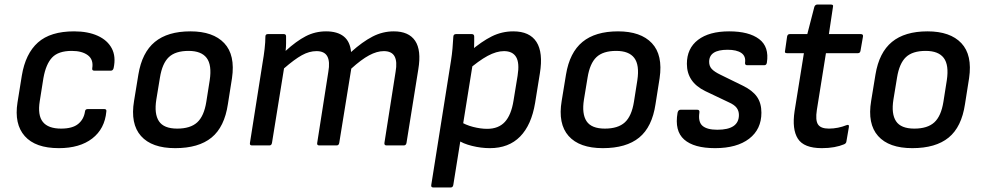

<svg xmlns="http://www.w3.org/2000/svg" viewBox="-20 -640 4324 845"><path d="M239 12Q136 12 89 -41Q42 -94 57 -189L76 -307Q92 -404 147 -453Q202 -502 306 -502Q367 -502 410 -482.5Q453 -463 472 -427Q491 -391 480 -340Q477 -329 468 -329H395Q384 -329 386 -340Q392 -378 366.5 -397Q341 -416 296 -416Q237 -416 209.5 -387Q182 -358 171 -296L155 -195Q145 -133 168.5 -103.5Q192 -74 249 -74Q299 -74 324 -94.5Q349 -115 354 -149Q355 -160 366 -160H439Q450 -160 448 -149Q441 -73 386 -30.5Q331 12 239 12Z M751 12Q648 12 600.5 -41.5Q553 -95 570 -196L589 -312Q605 -409 661.5 -455.5Q718 -502 818 -502Q918 -502 967 -450Q1016 -398 1001 -296L983 -182Q968 -81 911 -34.5Q854 12 751 12ZM760 -74Q818 -74 848 -101.5Q878 -129 888 -192L903 -287Q913 -354 889.5 -385Q866 -416 810 -416Q752 -416 723 -388.5Q694 -361 684 -299L668 -202Q658 -139 679.5 -106.5Q701 -74 760 -74Z M1089 0Q1078 0 1080 -11L1136 -366Q1141 -394 1144.5 -424.5Q1148 -455 1148 -479Q1148 -490 1159 -490H1229Q1239 -490 1239 -480Q1239 -465 1239 -449.5Q1239 -434 1237 -416Q1284 -459 1325.5 -480.5Q1367 -502 1415 -502Q1465 -502 1493 -479.5Q1521 -457 1525 -411Q1575 -456 1619.5 -479Q1664 -502 1713 -502Q1779 -502 1807 -460.5Q1835 -419 1821 -335L1769 -11Q1767 0 1757 0H1681Q1670 0 1672 -12L1721 -324Q1729 -369 1716.5 -392Q1704 -415 1669 -415Q1639 -415 1604.5 -396.5Q1570 -378 1526 -338L1473 -11Q1472 -6 1469.5 -3Q1467 0 1461 0H1385Q1374 0 1376 -11L1425 -324Q1433 -369 1420.5 -392Q1408 -415 1373 -415Q1341 -415 1308.5 -397Q1276 -379 1230 -339L1177 -11Q1175 0 1166 0Z M2136 12Q2097 12 2057 2Q2017 -8 1995 -24L2004 -106Q2029 -90 2062 -81.5Q2095 -73 2124 -73Q2174 -73 2202 -103.5Q2230 -134 2240 -197L2258 -307Q2267 -363 2251.5 -389Q2236 -415 2198 -415Q2165 -415 2126 -394Q2087 -373 2035 -328L2046 -412Q2100 -458 2144.5 -480Q2189 -502 2239 -502Q2311 -502 2341 -455.5Q2371 -409 2356 -317L2335 -187Q2319 -90 2269 -39Q2219 12 2136 12ZM1887 185Q1876 185 1878 174L1965 -374Q1969 -399 1971.5 -427Q1974 -455 1975 -477Q1975 -490 1987 -490H2056Q2067 -490 2067 -479Q2067 -472 2067 -459Q2067 -446 2066.5 -433.5Q2066 -421 2064 -415L2061 -362L1975 174Q1973 185 1964 185Z M2633 12Q2530 12 2482.5 -41.5Q2435 -95 2452 -196L2471 -312Q2487 -409 2543.5 -455.5Q2600 -502 2700 -502Q2800 -502 2849 -450Q2898 -398 2883 -296L2865 -182Q2850 -81 2793 -34.5Q2736 12 2633 12ZM2642 -74Q2700 -74 2730 -101.5Q2760 -129 2770 -192L2785 -287Q2795 -354 2771.5 -385Q2748 -416 2692 -416Q2634 -416 2605 -388.5Q2576 -361 2566 -299L2550 -202Q2540 -139 2561.5 -106.5Q2583 -74 2642 -74Z M3127 12Q3034 12 2991 -26Q2948 -64 2962 -144Q2965 -157 2975 -157H3049Q3060 -157 3058 -144Q3052 -103 3072 -86Q3092 -69 3137 -69Q3232 -69 3232 -134Q3232 -152 3222 -165.5Q3212 -179 3187 -190L3084 -239Q3043 -259 3023 -289Q3003 -319 3003 -359Q3003 -427 3052 -464.5Q3101 -502 3189 -502Q3276 -502 3321 -468Q3366 -434 3355 -364Q3353 -353 3344 -353H3268Q3258 -353 3259 -364Q3263 -393 3242.5 -407Q3222 -421 3182 -421Q3101 -421 3101 -368Q3101 -349 3112.5 -336.5Q3124 -324 3151 -311L3249 -263Q3292 -242 3311.5 -214Q3331 -186 3331 -144Q3331 -71 3277 -29.5Q3223 12 3127 12Z M3597 12Q3518 12 3491.5 -29.5Q3465 -71 3477 -151L3518 -406H3443Q3432 -406 3435 -416L3444 -479Q3446 -490 3456 -490H3533L3564 -610Q3568 -620 3577 -620H3637Q3649 -620 3646 -610L3628 -490H3768Q3780 -490 3778 -479L3767 -416Q3765 -406 3756 -406H3615L3575 -156Q3568 -111 3580 -92.5Q3592 -74 3628 -74Q3648 -74 3668 -78Q3688 -82 3705 -89Q3718 -94 3716 -81L3705 -17Q3704 -9 3695 -5Q3676 3 3651.5 7.5Q3627 12 3597 12Z M3995 12Q3892 12 3844.5 -41.5Q3797 -95 3814 -196L3833 -312Q3849 -409 3905.5 -455.5Q3962 -502 4062 -502Q4162 -502 4211 -450Q4260 -398 4245 -296L4227 -182Q4212 -81 4155 -34.5Q4098 12 3995 12ZM4004 -74Q4062 -74 4092 -101.5Q4122 -129 4132 -192L4147 -287Q4157 -354 4133.5 -385Q4110 -416 4054 -416Q3996 -416 3967 -388.5Q3938 -361 3928 -299L3912 -202Q3902 -139 3923.5 -106.5Q3945 -74 4004 -74Z"/></svg>

Font: Sofia Sans SemiBold
Style: Italic
Weight: 600
Italic angle: -9°
Designer: Botio Nikoltchev, Ani Petrova
Foundry: lettersoup
Version: Version 4.100-B